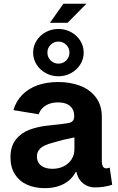

<svg xmlns="http://www.w3.org/2000/svg" viewBox="-20 -988 628 1019"><path d="M35.6 -152.6Q35.6 -210.7 63.3 -246.5Q91 -282.2 136 -299.3Q181 -316.5 241.5 -322.4Q276.2 -326 300.6 -328.8Q324.9 -331.6 342.4 -334.7Q350.5 -336.4 356.4 -339.1Q362.3 -341.8 367 -347.4Q371.7 -353 373.2 -362.2Q373.9 -366.5 373.9 -371.6Q373.9 -394.7 363.9 -411.1Q353.9 -427.5 334.7 -436Q315.5 -444.5 288.2 -444.5Q260.8 -444.5 239.7 -436.3Q218.6 -428.1 205 -413.9Q191.4 -399.6 185.6 -381.3L51.3 -403.6Q64.7 -450.4 97.5 -484.1Q130.3 -517.8 178.9 -535.3Q227.4 -552.7 288.6 -552.7Q351.3 -552.7 403.5 -533.5Q455.8 -514.2 488.1 -472.4Q520.4 -430.6 520.4 -367.5V-131.2Q520.4 -116.2 525.8 -105.4Q531.3 -94.6 542.8 -94.6Q548.3 -94.6 552.4 -95.5Q556.5 -96.3 562.4 -98.5L575.4 -7.4Q553.2 -0.3 531.2 3.2Q509.2 6.6 482.9 6.6Q460.6 6.6 440.3 -2.9Q420 -12.4 405.6 -30.6Q391.3 -48.8 386.4 -74.5H381.6Q367.7 -48.4 344.9 -29.4Q322 -10.4 290 0.1Q258 10.6 217.2 10.6Q164.2 10.6 123.1 -8Q82.1 -26.6 58.9 -63.4Q35.6 -100.1 35.6 -152.6ZM375 -195.2V-290.3L400.9 -264.3Q381.9 -260 361.4 -255.9Q340.9 -251.7 317.4 -246.3Q300 -241.5 291.7 -239.3Q283.4 -237.2 266.6 -232.3Q237.5 -225.2 217.7 -216Q197.9 -206.8 187 -192.3Q176 -177.8 176 -156.9Q176 -136 186.4 -121.4Q196.9 -106.9 215.5 -99.5Q234.2 -92.1 258.4 -92.1Q291.9 -92.1 318.5 -105.6Q345.2 -119.2 360.1 -142.9Q375 -166.5 375 -195.2ZM155.8 -708.9Q155.8 -742.9 173.9 -771.9Q192 -800.9 222.9 -817.6Q253.8 -834.3 290 -834.3Q326.3 -834.3 357.1 -817.6Q388 -800.9 406.1 -771.9Q424.2 -742.9 424.2 -708.9Q424.2 -674.7 406.1 -645.8Q388 -616.9 357.1 -600.1Q326.2 -583.2 290 -583.2Q253.8 -583.2 222.9 -600.1Q192 -616.9 173.9 -645.8Q155.8 -674.7 155.8 -708.9ZM348.6 -708.9Q348.6 -733.2 331.5 -750.2Q314.3 -767.3 290 -767.3Q265.7 -767.3 248.7 -750.2Q231.6 -733.2 231.6 -708.9Q231.6 -684.6 248.7 -667.4Q265.7 -650.3 290 -650.3Q314.7 -650.3 331.6 -667.4Q348.6 -684.6 348.6 -708.9ZM316.4 -968.1H438.5L338.8 -867.1H245.1Z"/></svg>

Font: Raveo Variable
Style: Regular
Weight: 400
Designer: Jakub Foglar, Rasmus Andersson (Inter)
Foundry: Jakubfoglar.com
Version: Version 1.000;Glyphs 3.2.3 (3260)